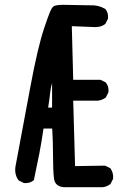

<svg xmlns="http://www.w3.org/2000/svg" viewBox="-20 -784 540 808"><path d="M259.8 3.9Q211.4 5.9 207 -34.2Q203.1 -68.8 203.1 -129.9Q203.1 -187.5 199.7 -243.2H163.1Q159.2 -215.3 154.8 -189.5Q150.4 -163.6 145.5 -137.7Q134.8 -84 123 -28.3L122.6 -26.4L121.1 -24.9Q105.5 -11.7 81.5 -13.7H80.6L79.6 -14.2L60.1 -23.9L58.6 -24.9L57.6 -25.9Q40.5 -49.3 44.9 -82Q76.2 -248 107.4 -416.5Q138.7 -585.4 166.5 -667.5Q181.6 -712.9 190.2 -733.2Q198.7 -753.4 206.1 -757.8Q217.3 -763.7 246.1 -763.7L358.4 -761.7Q376 -762.7 391.6 -759Q407.2 -755.4 421.9 -747.1L422.9 -746.6L423.3 -746.1Q430.2 -738.3 432.9 -728.3Q435.5 -718.3 434.6 -706.5V-705.6L434.1 -704.6L424.3 -685.1L423.3 -683.6L422.4 -682.6Q405.3 -669.9 381.8 -669.9L282.2 -673.8L288.1 -448.2H401.4H402.8L403.8 -447.8L423.3 -438L424.8 -437.5L425.3 -436.5Q438.5 -420.9 436.5 -397V-396L436 -395L426.3 -375.5L425.3 -374L424.3 -373Q409.7 -362.3 392.1 -360.4H391.6H288.1L295.9 -85L420.9 -86.9H422.4L423.3 -86.4L442.9 -76.7L444.3 -75.7L445.3 -74.7Q458 -56.2 456.1 -32.7V-31.7L455.6 -30.8L445.8 -11.2L444.8 -9.8L443.8 -8.8Q429.2 2 411.6 3.9H411.1ZM199.2 -331.1V-434.6Q196.3 -424.8 194.3 -415.3Q192.4 -405.8 191.4 -396Q188 -363.3 182.6 -331.1Z"/></svg>

Font: NaikaiFont
Style: SemiBold
Weight: 600
Version: Version 1.89